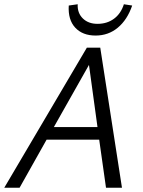

<svg xmlns="http://www.w3.org/2000/svg" viewBox="-21 -882 673 902"><path d="M428 -715Q367 -715 332.5 -752Q298 -789 302 -856L344 -862Q342 -821 368 -795.5Q394 -770 437 -770Q482 -770 514.5 -794Q547 -818 561 -862L600 -856Q577 -789 532.5 -752Q488 -715 428 -715ZM387 -658H450L552 0H477L445 -226H198L71 0H-1ZM232 -285H437L397 -577Z"/></svg>

Font: EauTest
Style: Italic
Weight: 400
Italic angle: -12°
Designer: Christian Thalmann (Catharsis Fonts)
Version: Version 0.001;PS 000.001;hotconv 1.0.88;makeotf.lib2.5.64775